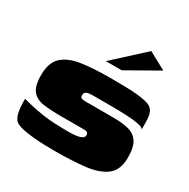

<svg xmlns="http://www.w3.org/2000/svg" viewBox="-140 -729 846 860"><g transform="rotate(30 282.5 -299.0)"><path d="M252 3Q223 3 194.5 2Q166 1 139.5 -1.5Q113 -4 91 -8Q67 -13 51.5 -21Q36 -29 28 -54Q20 -79 20 -133Q58 -123 93 -116Q128 -109 161 -106Q194 -103 226 -103Q236 -103 254.5 -102.5Q273 -102 292.5 -103.5Q312 -105 326 -111Q340 -117 340 -129Q340 -138 335 -142Q330 -146 322 -146H198Q146 -146 108 -151Q70 -156 49.5 -180Q29 -204 29 -262Q29 -325 61 -355.5Q93 -386 153.5 -395.5Q214 -405 301 -405Q333 -405 374.5 -404.5Q416 -404 443 -401Q482 -397 503 -389.5Q524 -382 532.5 -364Q541 -346 541 -309V-275Q537 -285 510 -290Q483 -295 443.5 -296.5Q404 -298 360.5 -298Q317 -298 280 -298Q265 -298 254.5 -296.5Q244 -295 238.5 -290Q233 -285 233 -275Q233 -267 236.5 -263.5Q240 -260 246 -259Q252 -258 259 -258H404Q449 -258 482 -250Q515 -242 533 -216Q551 -190 551 -135Q551 -71 513.5 -42Q476 -13 409 -5Q342 3 252 3ZM249 -460 403 -601 493 -552 331 -460Z"/></g></svg>

Font: Genos Black
Style: Regular
Weight: 900
Designer: Robert E. Leuschke
Foundry: Robert E. Leuschke
Version: Version 1.010